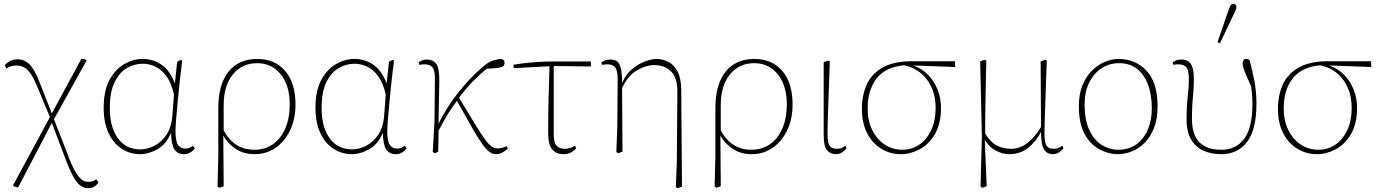

<svg xmlns="http://www.w3.org/2000/svg" viewBox="-20 -790 7182 1000"><path d="M51 180 48 175 240 -180 171 -346Q146 -405 122.5 -427Q99 -449 66 -449Q50 -449 36.5 -444.5Q23 -440 13 -433L5 -450Q13 -461 30.5 -471Q48 -481 72 -481Q108 -481 134.5 -454Q161 -427 186 -362L250 -199L404 -484L428 -480L431 -475L261 -169L342 39Q367 103 390 130Q413 157 438 157Q452 157 461.5 154.5Q471 152 481 143L493 160Q485 173 472 181.5Q459 190 439 190Q405 190 379.5 157.5Q354 125 325 48L250 -150L74 187Z M552 -226Q552 -129 593.5 -70.5Q635 -12 712 -12Q745 -12 781.5 -29.5Q818 -47 845.5 -86Q873 -125 878 -190L886 -298Q872 -359 846.5 -393.5Q821 -428 789 -443Q757 -458 723 -458Q680 -458 641 -435.5Q602 -413 577 -362.5Q552 -312 552 -226ZM711 13Q656 13 612.5 -16Q569 -45 544.5 -99Q520 -153 520 -228Q520 -318 550.5 -374Q581 -430 627.5 -456.5Q674 -483 722 -483Q778 -483 821.5 -453Q865 -423 891 -355V-358L903 -469L922 -478L929 -474Q923 -429 917 -374Q911 -319 906 -266Q901 -213 897.5 -170.5Q894 -128 894 -107Q894 -52 908 -34Q922 -16 944 -16Q958 -16 966.5 -20Q975 -24 985 -31L995 -17Q985 -4 971 4.5Q957 13 938 13Q904 13 888 -12.5Q872 -38 871 -99Q846 -38 799.5 -12.5Q753 13 711 13Z M1145 -243V-111Q1199 -10 1305 -10Q1360 -10 1401.5 -39Q1443 -68 1466 -121.5Q1489 -175 1489 -246Q1489 -345 1442 -403Q1395 -461 1319 -461Q1240 -461 1192.5 -402Q1145 -343 1145 -243ZM1113 182 1117 21V-228Q1117 -350 1170 -416.5Q1223 -483 1320 -483Q1412 -483 1465.5 -420.5Q1519 -358 1519 -245Q1519 -170 1491 -111.5Q1463 -53 1415 -20Q1367 13 1306 13Q1251 13 1210 -13Q1169 -39 1143 -84L1145 180L1123 188Z M1655 -226Q1655 -129 1696.5 -70.5Q1738 -12 1815 -12Q1848 -12 1884.5 -29.5Q1921 -47 1948.5 -86Q1976 -125 1981 -190L1989 -298Q1975 -359 1949.5 -393.5Q1924 -428 1892 -443Q1860 -458 1826 -458Q1783 -458 1744 -435.5Q1705 -413 1680 -362.5Q1655 -312 1655 -226ZM1814 13Q1759 13 1715.5 -16Q1672 -45 1647.5 -99Q1623 -153 1623 -228Q1623 -318 1653.5 -374Q1684 -430 1730.5 -456.5Q1777 -483 1825 -483Q1881 -483 1924.5 -453Q1968 -423 1994 -355V-358L2006 -469L2025 -478L2032 -474Q2026 -429 2020 -374Q2014 -319 2009 -266Q2004 -213 2000.5 -170.5Q1997 -128 1997 -107Q1997 -52 2011 -34Q2025 -16 2047 -16Q2061 -16 2069.5 -20Q2078 -24 2088 -31L2098 -17Q2088 -4 2074 4.5Q2060 13 2041 13Q2007 13 1991 -12.5Q1975 -38 1974 -99Q1949 -38 1902.5 -12.5Q1856 13 1814 13Z M2246 8 2234 2 2243 -161 2245 -377Q2246 -422 2233 -438.5Q2220 -455 2192 -455Q2179 -455 2165 -452L2160 -464Q2165 -469 2176.5 -474.5Q2188 -480 2202 -480Q2236 -480 2252.5 -457Q2269 -434 2268 -367L2264 -146Q2309 -236 2367.5 -309Q2426 -382 2490 -438Q2522 -467 2548.5 -475Q2575 -483 2591 -483Q2598 -481 2603 -477Q2608 -473 2608 -462Q2608 -449 2597 -443Q2586 -437 2560 -435L2515 -432Q2480 -404 2444.5 -368Q2409 -332 2371 -281Q2420 -199 2451.5 -147.5Q2483 -96 2503.5 -67.5Q2524 -39 2539.5 -28Q2555 -17 2571 -17Q2597 -17 2619 -29L2625 -16Q2614 -5 2597.5 4Q2581 13 2563 13Q2547 13 2530.5 2Q2514 -9 2492.5 -39Q2471 -69 2439.5 -123.5Q2408 -178 2360 -265Q2341 -239 2327 -218.5Q2313 -198 2299 -173Q2285 -148 2264 -109Q2264 -81 2263.5 -53.5Q2263 -26 2262 0Z M2656 -435 2654 -453Q2703 -461 2755.5 -465.5Q2808 -470 2878 -470H3057L3058 -444L2864 -446V-95Q2864 -45 2880 -30Q2896 -15 2919 -15Q2939 -15 2951 -19.5Q2963 -24 2975 -31L2981 -18Q2973 -7 2955.5 3Q2938 13 2915 13Q2877 13 2856 -11.5Q2835 -36 2835 -100Q2835 -186 2837 -273Q2839 -360 2842 -445Z M3500 184 3505 58 3508 -310Q3509 -384 3475.5 -417.5Q3442 -451 3388 -451Q3345 -451 3298 -424Q3251 -397 3220 -332L3222 0L3200 8L3190 2L3195 -124L3197 -377Q3197 -422 3184.5 -438.5Q3172 -455 3144 -455Q3131 -455 3117 -452L3112 -464Q3117 -469 3129 -474.5Q3141 -480 3159 -480Q3178 -480 3191.5 -472Q3205 -464 3212.5 -438Q3220 -412 3220 -358Q3239 -402 3271.5 -429.5Q3304 -457 3339 -470Q3374 -483 3399 -483Q3432 -483 3461.5 -467.5Q3491 -452 3509.5 -416.5Q3528 -381 3528 -321L3532 182L3510 190Z M3734 -243V-111Q3788 -10 3894 -10Q3949 -10 3990.5 -39Q4032 -68 4055 -121.5Q4078 -175 4078 -246Q4078 -345 4031 -403Q3984 -461 3908 -461Q3829 -461 3781.5 -402Q3734 -343 3734 -243ZM3702 182 3706 21V-228Q3706 -350 3759 -416.5Q3812 -483 3909 -483Q4001 -483 4054.5 -420.5Q4108 -358 4108 -245Q4108 -170 4080 -111.5Q4052 -53 4004 -20Q3956 13 3895 13Q3840 13 3799 -13Q3758 -39 3732 -84L3734 180L3712 188Z M4333 13Q4306 13 4288 -7Q4270 -27 4270 -87V-466L4293 -475L4302 -470Q4299 -389 4297 -330.5Q4295 -272 4293.5 -229.5Q4292 -187 4291 -154Q4290 -121 4290 -90Q4290 -44 4302 -29.5Q4314 -15 4337 -15Q4354 -15 4363.5 -19.5Q4373 -24 4383 -31L4389 -18Q4382 -8 4367.5 2.5Q4353 13 4333 13Z M4672 13Q4616 13 4569.5 -15.5Q4523 -44 4496 -97Q4469 -150 4469 -223Q4469 -294 4494.5 -350Q4520 -406 4577.5 -438.5Q4635 -471 4729 -471H4954L4955 -441L4736 -449Q4781 -434 4813.5 -400.5Q4846 -367 4863.5 -322.5Q4881 -278 4881 -229Q4881 -146 4849.5 -92Q4818 -38 4770 -12.5Q4722 13 4672 13ZM4499 -226Q4499 -161 4523 -112.5Q4547 -64 4588 -37Q4629 -10 4680 -10Q4728 -10 4767 -36Q4806 -62 4829.5 -111Q4853 -160 4853 -228Q4853 -314 4809 -374Q4765 -434 4689 -450Q4591 -441 4545 -380.5Q4499 -320 4499 -226Z M5087 182 5094 -80 5085 -470 5108 -479 5117 -474Q5115 -378 5113.5 -311.5Q5112 -245 5111.5 -194Q5111 -143 5111 -95Q5137 -51 5170 -33Q5203 -15 5246 -15Q5293 -15 5332 -46Q5371 -77 5402 -129L5400 -470L5423 -479L5432 -474Q5429 -392 5427 -333Q5425 -274 5423.5 -231Q5422 -188 5421 -154.5Q5420 -121 5420 -90Q5420 -44 5432 -29.5Q5444 -15 5467 -15Q5484 -15 5493.5 -19.5Q5503 -24 5513 -31L5519 -18Q5512 -8 5497.5 2.5Q5483 13 5463 13Q5434 13 5418 -11.5Q5402 -36 5402 -103Q5375 -51 5333.5 -19Q5292 13 5238 13Q5201 13 5165.5 -6Q5130 -25 5109 -62L5119 180L5097 188Z M5804 13Q5754 13 5706.5 -12Q5659 -37 5629 -92Q5599 -147 5599 -238Q5599 -301 5618.5 -347.5Q5638 -394 5669 -424Q5700 -454 5736 -468.5Q5772 -483 5805 -483Q5894 -483 5951.5 -421.5Q6009 -360 6009 -238Q6009 -170 5990 -122.5Q5971 -75 5940.5 -45Q5910 -15 5874 -1Q5838 13 5804 13ZM5804 -10Q5860 -10 5899 -38.5Q5938 -67 5958.5 -116Q5979 -165 5979 -225Q5979 -294 5960 -347Q5941 -400 5903 -430.5Q5865 -461 5808 -461Q5758 -461 5717.5 -434.5Q5677 -408 5653 -360Q5629 -312 5629 -246Q5629 -163 5654.5 -110.5Q5680 -58 5720 -34Q5760 -10 5804 -10Z M6340 13Q6289 13 6248.5 -5Q6208 -23 6184 -63Q6160 -103 6160 -168Q6160 -233 6166 -285Q6172 -337 6172 -377Q6172 -424 6159 -439.5Q6146 -455 6117 -455Q6103 -455 6092 -452L6087 -464Q6092 -469 6103.5 -474.5Q6115 -480 6132 -480Q6167 -480 6182.5 -456.5Q6198 -433 6198 -380Q6198 -345 6195.5 -314.5Q6193 -284 6190.5 -251.5Q6188 -219 6188 -174Q6188 -88 6227 -49Q6266 -10 6342 -10Q6416 -10 6459.5 -66Q6503 -122 6503 -249Q6503 -293 6496 -341Q6474 -389 6463 -416.5Q6452 -444 6452 -460Q6452 -469 6456.5 -476Q6461 -483 6469 -483Q6483 -483 6489 -475Q6501 -429 6512.5 -372Q6524 -315 6524 -251Q6524 -114 6475 -50.5Q6426 13 6340 13ZM6321 -570 6376 -730Q6383 -750 6388 -760Q6393 -770 6404 -770Q6410 -770 6415 -766Q6420 -762 6420 -754Q6420 -747 6416.5 -739.5Q6413 -732 6404 -712L6334 -565Z M6839 13Q6783 13 6736.5 -15.5Q6690 -44 6663 -97Q6636 -150 6636 -223Q6636 -294 6661.5 -350Q6687 -406 6744.5 -438.5Q6802 -471 6896 -471H7121L7122 -441L6903 -449Q6948 -434 6980.5 -400.5Q7013 -367 7030.5 -322.5Q7048 -278 7048 -229Q7048 -146 7016.5 -92Q6985 -38 6937 -12.5Q6889 13 6839 13ZM6666 -226Q6666 -161 6690 -112.5Q6714 -64 6755 -37Q6796 -10 6847 -10Q6895 -10 6934 -36Q6973 -62 6996.5 -111Q7020 -160 7020 -228Q7020 -314 6976 -374Q6932 -434 6856 -450Q6758 -441 6712 -380.5Q6666 -320 6666 -226Z"/></svg>

Font: Source Serif Pro ExtraLight
Style: Regular
Weight: 200
Designer: Frank Grießhammer
Foundry: Adobe Systems Incorporated
Version: Version 3.001;hotconv 1.0.111;makeotfexe 2.5.65597